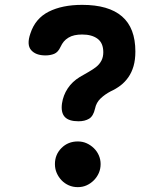

<svg xmlns="http://www.w3.org/2000/svg" viewBox="-20 -760 640 790"><path d="M105 -622Q125 -684 180.5 -712Q236 -740 318 -740Q427 -740 482 -692.5Q537 -645 537 -548Q537 -514 529.5 -488Q522 -462 508 -442Q494 -422 475.5 -408Q457 -394 435 -384Q412 -372 394 -355Q376 -338 371 -313Q364 -282 346.5 -271.5Q329 -261 303 -261Q263 -261 246.5 -279Q230 -297 235 -334Q240 -368 258.5 -396Q277 -424 308 -443Q327 -454 344.5 -464Q362 -474 375.5 -484.5Q389 -495 397 -510Q405 -525 405 -545Q405 -583 381.5 -600.5Q358 -618 318 -618Q301 -618 287 -615Q273 -612 261.5 -605Q250 -598 242.5 -589Q235 -580 229 -567Q219 -545 203 -538.5Q187 -532 167 -532Q127 -532 108 -554Q89 -576 105 -622ZM206 -85Q206 -124 233 -151Q260 -178 300 -178Q320 -178 336.5 -170.5Q353 -163 366 -150.5Q379 -138 386.5 -121Q394 -104 394 -85Q394 -65 386.5 -48Q379 -31 366 -18Q353 -5 336.5 2.5Q320 10 300 10Q280 10 263 2.5Q246 -5 233.5 -18Q221 -31 213.5 -48Q206 -65 206 -85Z"/></svg>

Font: Maple Mono
Style: Bold
Weight: 700
Monospace: yes
Designer: subframe7536
Version: Version 7.200